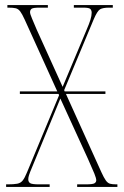

<svg xmlns="http://www.w3.org/2000/svg" viewBox="-20 -734 487 754"><path d="M4 0V-10H10Q34 -10 47.5 -12.5Q61 -15 69 -25Q77 -35 86 -57L212 -360L210 -365H58V-375H205L77 -657Q67 -679 59.5 -689Q52 -699 42 -701.5Q32 -704 13 -704H9V-714H168V-704H136Q110 -704 104 -699.5Q98 -695 98 -686Q98 -679 106 -660.5Q114 -642 124 -618L226 -393L320 -617Q330 -640 335 -656Q340 -672 340 -684Q340 -693 335 -698.5Q330 -704 307 -704H270V-714H423V-704H409Q384 -704 373 -697.5Q362 -691 348 -658L232 -380L234 -375H394V-365H239L378 -58Q388 -36 395.5 -25.5Q403 -15 412 -12.5Q421 -10 437 -10H441V0H283V-10H317Q345 -10 351.5 -14.5Q358 -19 358 -26Q358 -34 350.5 -52.5Q343 -71 325 -111L217 -347L129 -133Q114 -96 105.5 -76Q97 -56 94 -46.5Q91 -37 91 -30Q91 -20 98 -15Q105 -10 133 -10H175V0Z"/></svg>

Font: Noto Serif Display ExtraCondensed Thin
Style: Regular
Weight: 100
Width: 2
Designer: Monotype Design Team
Foundry: Monotype Imaging Inc.
Version: Version 2.009